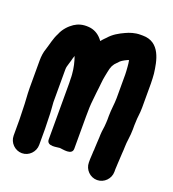

<svg xmlns="http://www.w3.org/2000/svg" viewBox="-168 -867 1101 1221"><g transform="rotate(20 382.5 -257.0)"><path d="M541 113V136C541 183 579.8 223 627.5 223C675.2 223 714 183 714 136V117C714 106.9 716 92.2 716 76C716 65.8 718 55.9 718 40C718 19.2 722 -8.6 722 -34C722 -71.6 732 -111 732 -158V-184C732 -191 733 -199.5 733 -208C733 -240.1 740 -266.7 740 -307V-470C740 -481.9 739.7 -493.5 738.9 -505.6L736.9 -534.7C736.9 -535 736.9 -535.7 736.8 -536.1C726.7 -617.3 707 -740 588 -740H571C533.9 -740 501.1 -728.7 475.5 -716.7C439.3 -700.2 403.1 -680.1 375.6 -648L363.3 -635.7C356.4 -628.8 351.7 -623.1 345 -614.6C341.7 -618.8 338.2 -623.3 334.1 -628.2C310.9 -655.4 280.4 -671.5 245.8 -673.9C205.1 -677.1 175.2 -667.7 149.3 -650.9C120.4 -631.7 91.1 -600.3 77.2 -564.4C57 -526.9 49.7 -484.3 37.5 -447.4C28.9 -424.6 25 -394.6 25 -367V-182C25 -134.5 31 -83.8 31 -40C31 -18.6 33 11.7 33 30V139C33 186.2 72.8 226 120 226C167.6 226 206 185.6 206 139V30C206 7.5 204 -21.1 204 -43C204 -80 199.9 -115.5 198 -147.7V-367C198 -386.4 201.4 -391.5 207 -412.1L212.9 -431.8C213 -432.1 213.2 -432.6 213.3 -432.9L217.2 -448.5C218.9 -454.7 221.4 -462.5 224.1 -469.8C236.2 -436 245.8 -397.1 249 -353.1C249 -349.1 249.3 -343.3 250 -336.5V-326.2C250.7 -315.3 251 -308.1 251 -298V85C251 132.9 321.6 111.5 336.2 112C353.9 112.6 424 132.2 424 85V-131C424 -152.1 424.3 -172.8 425 -193.2C426.2 -230.8 432 -264.2 434.9 -302.2C440.6 -339.9 442.5 -385.6 449.3 -415.3C454.6 -437.5 455.5 -451.8 460.7 -469L469 -491C472.4 -495.8 475.7 -500.8 479.5 -506.7C485.1 -513.8 495.4 -522.3 506.5 -535.1C515.9 -544.1 546.4 -560.6 558.6 -563.6C561.1 -550.9 563 -535.4 564.1 -520.2L566.1 -492.1C566.7 -484.4 567 -477.4 567 -470V-309C567 -272 559 -229.5 559 -184V-161C559 -154.4 558.7 -147.6 558.1 -140L556.2 -115C552.3 -91.7 549 -62.3 549 -36C549 -19.6 545 16.4 545 40V47C543.9 54 543 66 543 76C543 86.7 541 103.6 541 113Z"/></g></svg>

Font: Smoothie
Style: Bd
Weight: 700
Foundry: Cannot Into Space Fonts
Version: Version 0.8